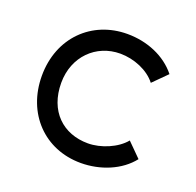

<svg xmlns="http://www.w3.org/2000/svg" viewBox="-95 -582 711 698"><g transform="rotate(20 260.0 -232.5)"><path d="M478 -68 425 -121C395 -84 335 -59 285 -59C188 -59 119 -124 119 -233C119 -335 192 -406 285 -406C338 -406 395 -383 425 -344L478 -397C434 -452 362 -482 285 -482C148 -482 44 -381 44 -233C44 -88 144 17 285 17C360 17 435 -13 478 -68Z"/></g></svg>

Font: Kreadon Medium
Style: Regular
Weight: 500
Designer: kohakuno
Foundry: StudioGnu
Version: Version 1.000;Glyphs 3.1.2 (3151)